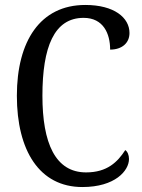

<svg xmlns="http://www.w3.org/2000/svg" viewBox="-20 -744 573 774"><path d="M312 10C444 10 500 -56 500 -103C500 -119 494 -133 485 -139C454 -91 412 -49 327 -49C203 -49 151 -167 151 -358C151 -554 198 -672 317 -672C397 -672 424 -608 424 -544C471 -544 502 -570 502 -611C502 -673 440 -724 324 -724C142 -724 48 -578 48 -358C48 -137 139 10 312 10Z"/></svg>

Font: Noto Serif Lao Condensed
Style: Regular
Weight: 400
Width: 3
Designer: Monotype Design Team
Foundry: Monotype Imaging Inc.
Version: Version 2.003